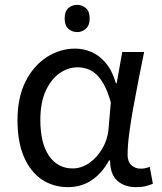

<svg xmlns="http://www.w3.org/2000/svg" viewBox="-20 -757 665 790"><path d="M298 -737Q318 -737 333.5 -723.5Q349 -710 349 -681Q349 -653 333.5 -639Q318 -625 298 -625Q276 -625 261 -639Q246 -653 246 -681Q246 -710 261 -723.5Q276 -737 298 -737ZM260 13Q199 13 152 -18.5Q105 -50 78.5 -111.5Q52 -173 52 -262Q52 -356 85 -421.5Q118 -487 172.5 -522Q227 -557 290 -557Q324 -557 356.5 -543Q389 -529 415.5 -497.5Q442 -466 457 -414H460L483 -543H573Q562 -490 550.5 -431Q539 -372 528.5 -314.5Q518 -257 511.5 -206.5Q505 -156 505 -119Q505 -92 520.5 -77.5Q536 -63 559 -63Q568 -63 578 -65Q588 -67 596 -71L609 -1Q598 4 581 8.5Q564 13 540 13Q492 13 462.5 -13.5Q433 -40 433 -97H429Q367 13 260 13ZM279 -64Q315 -64 347.5 -86.5Q380 -109 402 -147.5Q424 -186 427 -232L436 -335Q424 -379 408.5 -407.5Q393 -436 375 -452Q357 -468 337.5 -474Q318 -480 299 -480Q260 -480 225 -455.5Q190 -431 168 -383Q146 -335 146 -263Q146 -168 181.5 -116Q217 -64 279 -64Z"/></svg>

Font: usinhala05
Style: Book
Weight: 400
Designer: Jelle Bosma - Monotype Design Team
Foundry: Monotype Imaging Inc.
Version: Version 2.003